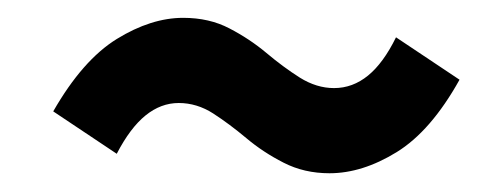

<svg xmlns="http://www.w3.org/2000/svg" viewBox="-20 -436 549 211"><path d="M342.1 -245.6Q314.3 -245.6 291.7 -257.2Q269.1 -268.7 250.7 -284.2Q232.2 -299.7 214.3 -311.3Q196.4 -322.8 176.4 -322.8Q156.8 -322.8 139.9 -309.1Q123 -295.4 108.3 -267L38.5 -313.6Q70.8 -370 108.4 -393.2Q146.1 -416.4 181.3 -416.4Q210 -416.4 232.1 -404.8Q254.3 -393.3 272.8 -377.8Q291.2 -362.3 309.5 -350.7Q327.9 -339.2 347.1 -339.2Q367.6 -339.2 384.5 -353Q401.3 -366.7 415.2 -395L485 -348.4Q453.6 -292 415.9 -268.8Q378.2 -245.6 342.1 -245.6Z"/></svg>

Font: Source Sans Variable
Style: Italic
Weight: 200
Italic angle: -11°
Designer: Paul D. Hunt
Foundry: Adobe Systems Incorporated
Version: Version 3.006;hotconv 1.0.111;makeotfexe 2.5.65597